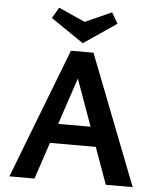

<svg xmlns="http://www.w3.org/2000/svg" viewBox="-58 -918 792 968"><g transform="rotate(5 338.0 -434.5)"><path d="M336 -701 170 -814 202 -869 336 -809 470 -869 502 -814ZM447 -186H215L153 0H26L280 -658H394L650 0H514ZM412 -285 327 -521 248 -285Z"/></g></svg>

Font: Ysabeau SC
Style: Bold
Weight: 700
Designer: Christian Thalmann (Catharsis Fonts)
Version: Version 0.003